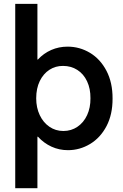

<svg xmlns="http://www.w3.org/2000/svg" viewBox="-20 -772 637 997"><path d="M59.1 -752H174.3V-462.9H176.8Q206.5 -495.1 246.1 -512.5Q285.6 -529.8 331.1 -529.8Q393.6 -529.8 447.3 -497.6Q501 -465.3 533 -404.1Q564.9 -342.8 564.5 -260.3Q564.9 -177.7 533 -116.9Q501 -56.2 447.5 -24.2Q394 7.8 333 7.8Q287.1 7.8 247.3 -10.5Q207.5 -28.8 177.2 -62H174.3V205.1H59.1ZM449.7 -261.7Q450.2 -311.5 432.1 -349.9Q414.1 -388.2 381.6 -408.9Q349.1 -429.7 307.6 -429.7Q268.6 -430.2 236.8 -409.7Q205.1 -389.2 186.5 -351.1Q168 -313 168 -261.7Q168 -212.9 186.3 -174.3Q204.6 -135.7 236.6 -113.8Q268.6 -91.8 309.1 -91.8Q350.1 -91.8 382.3 -113.8Q414.6 -135.7 432.4 -174.3Q450.2 -212.9 449.7 -261.7Z"/></svg>

Font: Reddit Sans SemiBold
Style: Regular
Weight: 600
Designer: Stephen Hutchings
Foundry: Reddit
Version: Version 1.013